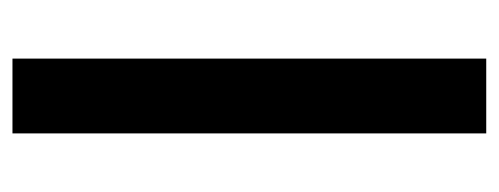

<svg xmlns="http://www.w3.org/2000/svg" viewBox="-266 -585 800 308"><g transform="rotate(90 134.0 -431.0)"><path d="M194 -51H74V-811H194Z"/></g></svg>

Font: Noto Sans Tamil UI SemiCondensed SemiBold
Style: Regular
Weight: 600
Width: 4
Designer: Jelle Bosma - Monotype Design Team
Foundry: Monotype Imaging Inc.
Version: Version 2.004; ttfautohint (v1.8.4.7-5d5b)